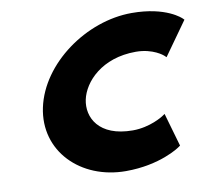

<svg xmlns="http://www.w3.org/2000/svg" viewBox="-90 -943 1176 1061"><g transform="rotate(-10 498.0 -412.5)"><path d="M699.9 -625C797.1 -625 850.7 -577.1 850.7 -577.1L862.7 -566L995.9 -753L989 -759.9C986.2 -762.7 908.3 -840 714.8 -840C459.1 -840 192.1 -649.1 141.5 -411.1C91.1 -173.8 278.6 15 533.1 15C725.7 15 837.5 -62.4 840.3 -64.4L851.2 -72L797.4 -259L780.7 -247.9C780.7 -247.9 706.7 -200 609.5 -200C417.7 -200 361.7 -316.6 382.2 -413C402.5 -508.4 508 -625 699.9 -625Z"/></g></svg>

Font: Hussar Nova
Style: 96
Weight: 700
Foundry: Cannot Into Space Fonts
Version: Version 0.99